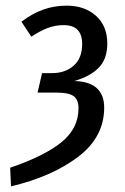

<svg xmlns="http://www.w3.org/2000/svg" viewBox="-20 -558 443 680"><path d="M360 -404Q360 -350 330.5 -319Q301 -288 243 -271Q296 -270 322.5 -246Q349 -222 349 -177Q349 -72 256 -2Q163 68 19 102L16 36Q139 -6 198.5 -55Q258 -104 258 -174Q258 -206 240 -218Q222 -230 183 -230H113L129 -299H164Q211 -299 241 -325.5Q271 -352 271 -402Q271 -469 206 -469Q175 -469 148 -458.5Q121 -448 91 -428L56 -481Q94 -510 133 -524Q172 -538 216 -538Q280 -538 320 -502Q360 -466 360 -404Z"/></svg>

Font: Fira Sans Extra Condensed
Style: Italic
Weight: 400
Width: 3
Italic angle: -8°
Designer: Carrois Corporate & Edenspiekermann AG
Foundry: Carrois Corporate GbR & Edenspiekermann AG
Version: Version 4.203